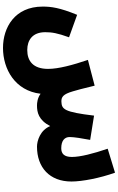

<svg xmlns="http://www.w3.org/2000/svg" viewBox="227 -783 788 1282"><g transform="rotate(90 621.0 -142.0)"><path d="M300 232C441 232 586 152 606 -19C634 2 668 5 684 5C730 5 781 -5 822 -83C849 -16 921 5 959 5C1098 5 1192 -79 1192 -225C1192 -297 1169 -416 1133 -516L973 -467C1006 -370 1028 -284 1028 -228C1028 -176 1006 -157 970 -157C917 -157 895 -181 895 -213C895 -243 904 -296 914 -350L752 -376C728 -175 709 -160 659 -158C627 -157 609 -170 590 -234C584 -254 570 -303 552 -380L380 -335C414 -234 440 -139 440 -69C440 31 387 70 314 70C249 70 195 36 195 -50C195 -95 201 -131 229 -209L79 -263C31 -146 24 -89 24 -33C24 154 164 232 300 232Z"/></g></svg>

Font: Noto Sans Arabic ExtCond Blk
Style: Regular
Weight: 900
Width: 2
Designer: Monotype Design Team, Nadine Chahine, Nizar Qandah and Khaled Hosny
Foundry: Monotype Imaging Inc.
Version: Version 2.012